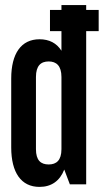

<svg xmlns="http://www.w3.org/2000/svg" viewBox="-20 -723 407 753"><path d="M318 -703H221V-684H176V-601H221V-524C202 -554 173 -569 135 -569C63 -569 24 -513 24 -415V-145C24 -46 63 10 135 10C182 10 215 -14 232 -58L254 0H318V-601H367V-684H318ZM171 -482C201 -482 221 -465 221 -421V-138C221 -94 201 -78 171 -78C140 -78 121 -94 121 -138V-421C121 -465 140 -482 171 -482Z"/></svg>

Font: Modon Arabic
Style: Bold
Weight: 700
Designer: Ahmedzaza
Foundry: Ahmedzaza
Version: Version 2.010